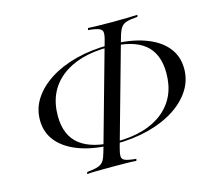

<svg xmlns="http://www.w3.org/2000/svg" viewBox="-92 -711 954 853"><g transform="rotate(-15 384.5 -285.0)"><path d="M364.5 -69.4Q272.6 -69.4 206 -92.3Q139.5 -115.3 103.6 -157.3Q67.7 -199.2 67.7 -258.1Q67.7 -311.3 96.4 -355.2Q125 -399.2 176.6 -432.3Q228.2 -465.3 298 -483.5Q367.7 -501.6 450.8 -501.6Q542.7 -501.6 608.9 -479Q675 -456.5 710.5 -414.5Q746 -372.6 746 -313.7Q746 -260.5 717.7 -216.1Q689.5 -171.8 638.3 -138.7Q587.1 -105.6 517.3 -87.5Q447.6 -69.4 364.5 -69.4ZM371.8 -78.2Q509.7 -78.2 587.1 -141.1Q664.5 -204 664.5 -315.3Q664.5 -405.6 610.1 -449.2Q555.6 -492.7 444.4 -492.7Q306.5 -492.7 227.8 -429.8Q149.2 -366.9 149.2 -255.6Q149.2 -165.3 205.2 -121.8Q261.3 -78.2 371.8 -78.2ZM208.1 27.4 211.3 18.5Q245.2 15.3 262.5 9.3Q279.8 3.2 288.3 -10.5Q296.8 -24.2 304 -50.8L435.5 -520.2Q443.5 -546.8 442.7 -560.5Q441.9 -574.2 427 -580.2Q412.1 -586.3 377.4 -589.5L379.8 -598.4Q396 -597.6 424.6 -596.8Q453.2 -596 492.7 -596Q531.5 -596 560.5 -596.8Q589.5 -597.6 607.3 -598.4L604.8 -589.5Q571.8 -587.1 554.4 -581.9Q537.1 -576.6 527.8 -562.9Q518.5 -549.2 510.5 -520.2L379 -50.8Q371.8 -25 371.8 -10.9Q371.8 3.2 386.7 9.3Q401.6 15.3 437.1 18.5L434.7 27.4Q417.7 25.8 388.7 25.4Q359.7 25 321.8 25Q283.1 25 253.6 25.4Q224.2 25.8 208.1 27.4Z"/></g></svg>

Font: Playfair 144pt Light
Style: Italic
Weight: 300
Italic angle: -15.6°
Designer: Claus Eggers Sørensen
Foundry: Claus Eggers Sørensen
Version: Version 2.001;gftools[0.9.30]